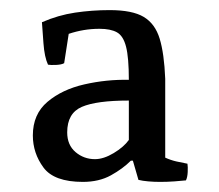

<svg xmlns="http://www.w3.org/2000/svg" viewBox="-20 -740 433 380"><path d="M144 -380Q87 -380 66 -408.5Q45 -437 45 -472Q45 -514 74 -538.5Q103 -563 147 -573Q191 -583 235 -582Q235 -626 229.5 -647.5Q224 -669 211.5 -676Q199 -683 177 -683Q161 -683 146 -680.5Q131 -678 116 -673L107 -615Q102 -612 91 -611.5Q80 -611 75 -612Q68 -627 66 -654.5Q64 -682 63 -696Q95 -710 128.5 -715Q162 -720 197 -720Q242 -720 264.5 -706.5Q287 -693 296 -663.5Q305 -634 307 -584V-428Q318 -423 329 -420.5Q340 -418 351 -416Q352 -410 351.5 -399.5Q351 -389 348 -383Q339 -382 325 -381Q311 -380 297 -380Q285 -380 273.5 -381Q262 -382 254 -384L243 -422H239Q223 -406 199.5 -393Q176 -380 144 -380ZM168 -425Q185 -425 205 -437Q225 -449 235 -463V-541Q171 -541 142 -528.5Q113 -516 113 -478Q113 -453 129.5 -439Q146 -425 168 -425Z"/></svg>

Font: Alike
Style: Regular
Weight: 400
Designer: Sveta Sebyakina
Foundry: Cyreal (www.cyreal.org)
Version: Version 1.301; ttfautohint (v1.8.4.7-5d5b)